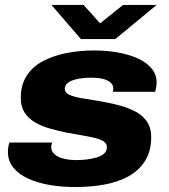

<svg xmlns="http://www.w3.org/2000/svg" viewBox="-20 -744 685 776"><path d="M283 12Q229 12 180 3.5Q131 -5 93 -22.5Q55 -40 33.5 -67Q12 -94 12 -130Q12 -139 13.5 -149Q15 -159 18 -168H191Q189 -163 188 -158.5Q187 -154 187 -150Q187 -132 201 -120Q215 -108 238.5 -102.5Q262 -97 290 -97Q309 -97 330 -99.5Q351 -102 370 -107.5Q389 -113 400.5 -123Q412 -133 412 -149Q412 -164 399 -172.5Q386 -181 363.5 -186.5Q341 -192 311.5 -197Q282 -202 249 -208Q215 -215 181.5 -224.5Q148 -234 121.5 -249.5Q95 -265 79.5 -289Q64 -313 64 -348Q64 -400 87 -436.5Q110 -473 151 -495.5Q192 -518 246 -529Q300 -540 361 -540Q411 -540 456 -532Q501 -524 536.5 -508Q572 -492 592.5 -467.5Q613 -443 613 -410Q613 -400 611 -389.5Q609 -379 607 -373H436Q437 -378 437.5 -381Q438 -384 438 -386Q438 -401 426 -411Q414 -421 394.5 -425.5Q375 -430 351 -430Q336 -430 317.5 -428.5Q299 -427 281.5 -422Q264 -417 253 -408Q242 -399 242 -385Q242 -369 261 -360.5Q280 -352 311 -347Q342 -342 378 -336Q414 -330 451 -321Q488 -312 520 -297Q552 -282 571.5 -256Q591 -230 591 -190Q591 -133 566.5 -94Q542 -55 499.5 -31.5Q457 -8 401.5 2Q346 12 283 12ZM613 -724 446 -586H307L188 -724H318L404 -628H358L477 -724Z"/></svg>

Font: Archivo SemiExpanded ExtraBold
Style: Italic
Weight: 800
Width: 6
Italic angle: -10°
Designer: Hector Gatti
Foundry: Omnibus-Type
Version: Version 2.001